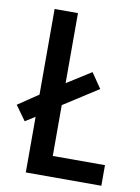

<svg xmlns="http://www.w3.org/2000/svg" viewBox="-87 -770 604 826"><g transform="rotate(10 215.0 -357.0)"><path d="M84 0V-243L41 -216L-5 -280L84 -340V-714H186V-408L292 -475L337 -409L186 -312V-90H414V0Z"/></g></svg>

Font: Noto Sans Ethiopic Condensed Medium
Style: Regular
Weight: 500
Width: 3
Designer: Monotype Design Team
Foundry: Monotype Imaging Inc.
Version: Version 2.102; ttfautohint (v1.8.4.7-5d5b)